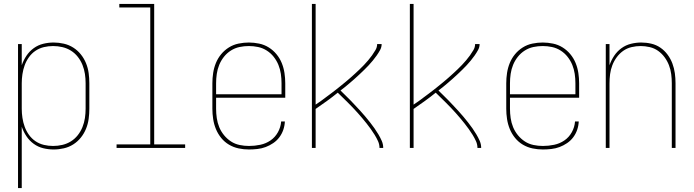

<svg xmlns="http://www.w3.org/2000/svg" viewBox="-20 -755 3540 980"><path d="M72 205V-530H91V-422Q100 -448 115 -470.5Q130 -493 152 -509Q174 -525 200.5 -531.5Q227 -538 254 -538Q280 -538 306 -532Q332 -526 354 -512Q376 -498 392.5 -477.5Q409 -457 419 -432.5Q429 -408 432.5 -382Q436 -356 436 -330V-200Q436 -174 432.5 -148Q429 -122 419 -97.5Q409 -73 392.5 -52.5Q376 -32 354 -18Q332 -4 306 2Q280 8 254 8Q227 8 200.5 1.5Q174 -5 152 -21Q130 -37 115 -59.5Q100 -82 91 -108V205ZM251 -10Q275 -10 298.5 -15.5Q322 -21 342 -33.5Q362 -46 377 -65Q392 -84 401 -106.5Q410 -129 413.5 -152.5Q417 -176 417 -200V-330Q417 -354 413.5 -377.5Q410 -401 401 -423.5Q392 -446 377 -465Q362 -484 342 -496.5Q322 -509 298.5 -514.5Q275 -520 251 -520Q227 -520 204 -514.5Q181 -509 161.5 -496Q142 -483 128 -463.5Q114 -444 106 -422Q98 -400 94.5 -376.5Q91 -353 91 -330V-200Q91 -177 94.5 -153.5Q98 -130 106 -108Q114 -86 128 -66.5Q142 -47 161.5 -34Q181 -21 204 -15.5Q227 -10 251 -10Z M575 0V-18H747V-717H589V-735H767V-18H925V0Z M1251 8Q1224 8 1198 2.5Q1172 -3 1149 -16.5Q1126 -30 1109 -51Q1092 -72 1082 -96.5Q1072 -121 1068 -147.5Q1064 -174 1064 -200V-330Q1064 -356 1068 -382.5Q1072 -409 1082 -433.5Q1092 -458 1109 -478.5Q1126 -499 1148.5 -513Q1171 -527 1197.5 -532.5Q1224 -538 1250 -538Q1276 -538 1302.5 -532.5Q1329 -527 1351.5 -513Q1374 -499 1391 -478.5Q1408 -458 1418 -433.5Q1428 -409 1432 -382.5Q1436 -356 1436 -330V-256H1083V-200Q1083 -176 1086.5 -152Q1090 -128 1099 -106Q1108 -84 1123.5 -65Q1139 -46 1159 -33Q1179 -20 1203 -15Q1227 -10 1251 -10Q1280 -10 1308.5 -16Q1337 -22 1360.5 -38Q1384 -54 1398.5 -80Q1413 -106 1415 -135H1434Q1433 -113 1426 -92.5Q1419 -72 1406 -54.5Q1393 -37 1374.5 -24.5Q1356 -12 1336 -4.5Q1316 3 1294 5.5Q1272 8 1251 8ZM1417 -274V-330Q1417 -354 1413.5 -378Q1410 -402 1401 -424Q1392 -446 1377 -465Q1362 -484 1341.5 -497Q1321 -510 1297.5 -515Q1274 -520 1250 -520Q1226 -520 1202.5 -515Q1179 -510 1158.5 -497Q1138 -484 1123 -465Q1108 -446 1099 -424Q1090 -402 1086.5 -378Q1083 -354 1083 -330V-274Z M1572 0V-735H1591V-221Q1605 -230 1618 -239.5Q1631 -249 1643.5 -258.5Q1656 -268 1669 -277.5Q1682 -287 1694.5 -297Q1707 -307 1719.5 -317Q1732 -327 1744 -337Q1756 -347 1768 -357.5Q1780 -368 1792 -379Q1804 -390 1815.5 -401Q1827 -412 1838 -423.5Q1849 -435 1859.5 -447.5Q1870 -460 1879 -472.5Q1888 -485 1896.5 -499.5Q1905 -514 1905 -530H1928Q1928 -514 1920 -499.5Q1912 -485 1902.5 -471.5Q1893 -458 1883 -446Q1873 -434 1862 -422Q1851 -410 1839.5 -399Q1828 -388 1816 -376.5Q1804 -365 1792 -354.5Q1780 -344 1768 -333.5Q1756 -323 1743.5 -313Q1731 -303 1718 -293Q1731 -280 1744.5 -267Q1758 -254 1771 -240.5Q1784 -227 1796.5 -213.5Q1809 -200 1821.5 -186.5Q1834 -173 1846 -158.5Q1858 -144 1869.5 -129.5Q1881 -115 1891.5 -100Q1902 -85 1911.5 -69Q1921 -53 1928.5 -36Q1936 -19 1936 0H1917Q1917 -18 1909.5 -34.5Q1902 -51 1892.5 -66.5Q1883 -82 1872.5 -96.5Q1862 -111 1851 -125Q1840 -139 1828.5 -152.5Q1817 -166 1805 -179.5Q1793 -193 1780.5 -206Q1768 -219 1755.5 -231.5Q1743 -244 1730 -256.5Q1717 -269 1704 -282Q1677 -260 1648.5 -239.5Q1620 -219 1591 -199V0Z M2072 0V-735H2091V-221Q2105 -230 2118 -239.5Q2131 -249 2143.5 -258.5Q2156 -268 2169 -277.5Q2182 -287 2194.5 -297Q2207 -307 2219.5 -317Q2232 -327 2244 -337Q2256 -347 2268 -357.5Q2280 -368 2292 -379Q2304 -390 2315.5 -401Q2327 -412 2338 -423.5Q2349 -435 2359.5 -447.5Q2370 -460 2379 -472.5Q2388 -485 2396.5 -499.5Q2405 -514 2405 -530H2428Q2428 -514 2420 -499.5Q2412 -485 2402.5 -471.5Q2393 -458 2383 -446Q2373 -434 2362 -422Q2351 -410 2339.5 -399Q2328 -388 2316 -376.5Q2304 -365 2292 -354.5Q2280 -344 2268 -333.5Q2256 -323 2243.5 -313Q2231 -303 2218 -293Q2231 -280 2244.5 -267Q2258 -254 2271 -240.5Q2284 -227 2296.5 -213.5Q2309 -200 2321.5 -186.5Q2334 -173 2346 -158.5Q2358 -144 2369.5 -129.5Q2381 -115 2391.5 -100Q2402 -85 2411.5 -69Q2421 -53 2428.5 -36Q2436 -19 2436 0H2417Q2417 -18 2409.5 -34.5Q2402 -51 2392.5 -66.5Q2383 -82 2372.5 -96.5Q2362 -111 2351 -125Q2340 -139 2328.5 -152.5Q2317 -166 2305 -179.5Q2293 -193 2280.5 -206Q2268 -219 2255.5 -231.5Q2243 -244 2230 -256.5Q2217 -269 2204 -282Q2177 -260 2148.5 -239.5Q2120 -219 2091 -199V0Z M2751 8Q2724 8 2698 2.5Q2672 -3 2649 -16.5Q2626 -30 2609 -51Q2592 -72 2582 -96.5Q2572 -121 2568 -147.5Q2564 -174 2564 -200V-330Q2564 -356 2568 -382.5Q2572 -409 2582 -433.5Q2592 -458 2609 -478.5Q2626 -499 2648.5 -513Q2671 -527 2697.5 -532.5Q2724 -538 2750 -538Q2776 -538 2802.5 -532.5Q2829 -527 2851.5 -513Q2874 -499 2891 -478.5Q2908 -458 2918 -433.5Q2928 -409 2932 -382.5Q2936 -356 2936 -330V-256H2583V-200Q2583 -176 2586.5 -152Q2590 -128 2599 -106Q2608 -84 2623.5 -65Q2639 -46 2659 -33Q2679 -20 2703 -15Q2727 -10 2751 -10Q2780 -10 2808.5 -16Q2837 -22 2860.5 -38Q2884 -54 2898.5 -80Q2913 -106 2915 -135H2934Q2933 -113 2926 -92.5Q2919 -72 2906 -54.5Q2893 -37 2874.5 -24.5Q2856 -12 2836 -4.5Q2816 3 2794 5.5Q2772 8 2751 8ZM2917 -274V-330Q2917 -354 2913.5 -378Q2910 -402 2901 -424Q2892 -446 2877 -465Q2862 -484 2841.5 -497Q2821 -510 2797.5 -515Q2774 -520 2750 -520Q2726 -520 2702.5 -515Q2679 -510 2658.5 -497Q2638 -484 2623 -465Q2608 -446 2599 -424Q2590 -402 2586.5 -378Q2583 -354 2583 -330V-274Z M3072 0V-530H3091V-422Q3100 -448 3115 -470.5Q3130 -493 3152 -509Q3174 -525 3200.5 -531.5Q3227 -538 3253 -538Q3279 -538 3304.5 -532Q3330 -526 3351 -511.5Q3372 -497 3387.5 -476Q3403 -455 3412 -431Q3421 -407 3424.5 -381.5Q3428 -356 3428 -330V0H3409V-330Q3409 -353 3406 -376.5Q3403 -400 3394.5 -422Q3386 -444 3372 -463Q3358 -482 3339 -495.5Q3320 -509 3296.5 -514.5Q3273 -520 3250 -520Q3227 -520 3203.5 -514.5Q3180 -509 3161 -495.5Q3142 -482 3128 -463Q3114 -444 3105.5 -422Q3097 -400 3094 -376.5Q3091 -353 3091 -330V0Z"/></svg>

Font: iosevka_custom_sans_ss08 Thin
Style: Regular
Weight: 100
Designer: Belleve Invis
Foundry: Belleve Invis
Version: Version 10.3.0; ttfautohint (v1.8.3)